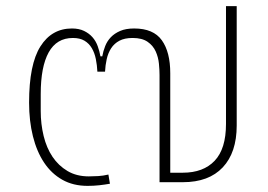

<svg xmlns="http://www.w3.org/2000/svg" viewBox="-20 -595 876 627"><path d="M266 12Q219 12 183.5 -8Q148 -28 124 -64Q100 -100 87.5 -150Q75 -200 75 -260Q75 -385 112 -443.5Q149 -502 215 -502Q238 -502 254.5 -494Q271 -486 282 -473.5Q293 -461 299 -444.5Q305 -428 308 -411H314Q317 -428 323.5 -444.5Q330 -461 342 -473.5Q354 -486 372.5 -494Q391 -502 418 -502Q481 -502 508.5 -463.5Q536 -425 536 -356V-31H577Q644 -31 681 -70Q718 -109 718 -190V-575H753V-185Q753 -97 707.5 -48.5Q662 0 577 0H501V-350Q501 -366 499 -387Q497 -408 488.5 -427Q480 -446 462 -458.5Q444 -471 413 -471Q387 -471 370 -462Q353 -453 343 -437.5Q333 -422 328.5 -402Q324 -382 323 -361H298Q297 -382 293 -402Q289 -422 280 -437.5Q271 -453 256 -462Q241 -471 218 -471Q165 -471 139 -424Q113 -377 113 -288V-232Q113 -190 122.5 -151Q132 -112 151.5 -83Q171 -54 200.5 -36.5Q230 -19 270 -19Q285 -19 301 -20Q317 -21 334 -25L339 5Q322 8 304 10Q286 12 266 12Z"/></svg>

Font: IBM Plex Sans Thai ExtLt
Style: Regular
Weight: 200
Designer: Mike Abbink, Paul van der Laan, Pieter van Rosmalen, Ben Mitchell, Mark Frömberg
Foundry: Bold Monday
Version: Version 1.2